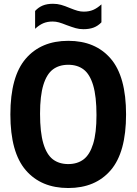

<svg xmlns="http://www.w3.org/2000/svg" viewBox="-20 -960 704 990"><path d="M33.5 -370Q33.5 -565.5 112.8 -657.5Q192 -749.5 332 -749.5Q472 -749.5 551 -657.5Q630 -565.5 630 -370Q630 -174.5 551 -82.5Q472 9.5 332 9.5Q192 9.5 112.8 -82.5Q33.5 -174.5 33.5 -370ZM477.5 -366.5Q477.5 -462.5 460.5 -519.8Q443.5 -577 411.5 -601.5Q379.5 -626 332 -626Q284.5 -626 252.5 -601.8Q220.5 -577.5 203.5 -521.8Q186.5 -466 186.5 -373.5Q186.5 -277.5 203.5 -220.2Q220.5 -163 252.5 -138.5Q284.5 -114 332 -114Q379 -114 411 -138.2Q443 -162.5 460.2 -218.2Q477.5 -274 477.5 -366.5ZM323.5 -830.5Q300 -840 284 -844.5Q268 -849 251.5 -849Q224 -849 203 -840Q182 -831 161 -811.5V-903.5Q178.5 -922.5 200.5 -931.5Q222.5 -940.5 253 -940.5Q275.5 -940.5 295 -935Q314.5 -929.5 340.5 -918.5Q364 -909 379.8 -904.5Q395.5 -900 412 -900Q439.5 -900 460.5 -909Q481.5 -918 503 -937.5V-845Q485.5 -826.5 463.2 -818Q441 -809.5 410.5 -809.5Q388.5 -809.5 370.2 -814.8Q352 -820 323.5 -830.5Z"/></svg>

Font: Encode Sans Condensed
Style: Bold
Weight: 700
Width: 3
Designer: Multiple Designers
Foundry: Impallari Type
Version: Version 2.000